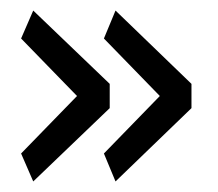

<svg xmlns="http://www.w3.org/2000/svg" viewBox="-20 -427 413 364"><path d="M188 -268 43 -407 20 -354 126 -245 20 -136 43 -83 188 -222ZM343 -268 199 -407 177 -354 283 -245 177 -136 199 -83 343 -222Z"/></svg>

Font: Catamaran Thin
Style: Regular
Weight: 400
Version: Version 2.000